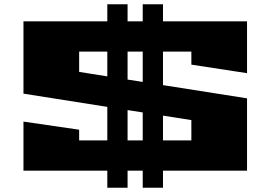

<svg xmlns="http://www.w3.org/2000/svg" viewBox="-20 -800 1268 900"><path d="M90 0V-230L351 -192V-142H483V-299L90 -361V-700H483V-780H578V-700H649V-780H744V-700H1138V-457L877 -497V-558H744V-401L1138 -339V0H744V80H649V0H578V80H483V0ZM351 -463 483 -442V-558H351ZM578 -142H649V-273L578 -284ZM578 -427 649 -416V-558H578ZM744 -142H877V-237L744 -258Z"/></svg>

Font: Stalin One
Style: Regular
Weight: 400
Designer: Jovanny Lemonad
Foundry: Alexey Maslov, Jovanny Lemonad
Version: Version 3.002; ttfautohint (v0.91) -l 8 -r 50 -G 200 -x 0 -w